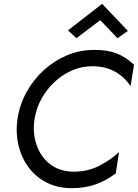

<svg xmlns="http://www.w3.org/2000/svg" viewBox="-20 -970 718 1000"><path d="M502 -865 378 -771 334 -812 512 -950 646 -809 592 -771ZM160 -350Q149 -279 170 -216.5Q191 -154 240 -115.5Q289 -77 361 -76Q434 -75 494 -105Q554 -135 600 -178L583 -67Q534 -30 479 -10Q424 10 353 10Q280 10 222.5 -19.5Q165 -49 128 -99.5Q91 -150 76 -215Q61 -280 71 -350Q82 -424 117.5 -489Q153 -554 207 -603.5Q261 -653 328 -681.5Q395 -710 470 -710Q537 -711 586.5 -692Q636 -673 678 -633L660 -521Q628 -570 578 -597.5Q528 -625 461 -625Q406 -625 356 -603.5Q306 -582 265 -544Q224 -506 196.5 -456.5Q169 -407 160 -350Z"/></svg>

Font: Von Book
Style: Italic
Weight: 400
Version: Version 4.000; ttfautohint (v1.8.4.7-5d5b)